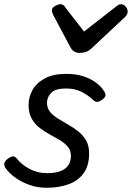

<svg xmlns="http://www.w3.org/2000/svg" viewBox="-22 -868 623 907"><path d="M199 19Q156 19 118.5 6Q81 -7 51.5 -28Q22 -49 5 -73Q-2 -82 -2 -93Q-2 -104 12 -116Q26 -127 37 -129Q48 -131 58 -118Q80 -90 117.5 -70Q155 -50 200 -50Q237 -50 262 -59Q287 -68 300 -86.5Q313 -105 313 -131Q313 -157 298.5 -174.5Q284 -192 261.5 -205.5Q239 -219 213 -233Q187 -247 164.5 -264.5Q142 -282 127.5 -308Q113 -334 113 -372Q113 -409 131.5 -442.5Q150 -476 189.5 -497.5Q229 -519 291 -519Q337 -519 372 -507.5Q407 -496 431 -478Q455 -460 467 -441Q476 -429 476.5 -419.5Q477 -410 462 -398Q450 -389 440 -387Q430 -385 420 -394Q395 -418 363.5 -434Q332 -450 289 -450Q241 -450 220.5 -430Q200 -410 200 -382Q200 -357 214.5 -339.5Q229 -322 251.5 -308Q274 -294 299.5 -279.5Q325 -265 347.5 -247.5Q370 -230 384.5 -205Q399 -180 399 -143Q399 -85 372.5 -49Q346 -13 300.5 3Q255 19 199 19ZM550 -848Q562 -848 571.5 -837Q581 -826 581 -814Q581 -804 577.5 -798.5Q574 -793 570 -789L411 -640Q397 -627 383.5 -622.5Q370 -618 353 -618Q340 -618 329 -624.5Q318 -631 311 -644L230 -796Q226 -804 224.5 -809.5Q223 -815 223 -819Q223 -831 238 -839.5Q253 -848 262 -848Q273 -848 278.5 -843Q284 -838 288 -831L375 -719L521 -833Q528 -838 534.5 -843Q541 -848 550 -848Z"/></svg>

Font: Playwrite SK
Style: Regular
Weight: 400
Designer: Veronika Burian, José Scaglione
Foundry: TypeTogether
Version: Version 1.002